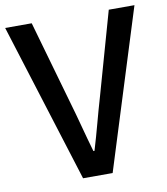

<svg xmlns="http://www.w3.org/2000/svg" viewBox="-85 -807 764 876"><g transform="rotate(-10 297.5 -368.5)"><path d="M229 0H366L597 -737H478L370 -355C345 -271 328 -199 302 -114H297C272 -199 255 -271 230 -355L121 -737H-2Z"/></g></svg>

Font: Noto Sans JP Medium
Style: Regular
Weight: 500
Designer: Ryoko NISHIZUKA 西塚涼子 (kana, bopomofo & ideographs); Paul D. Hunt (Latin, Greek & Cyrillic); Sandoll Communications 산돌커뮤니
Foundry: Adobe
Version: Version 2.004;hotconv 1.0.118;makeotfexe 2.5.65603